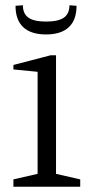

<svg xmlns="http://www.w3.org/2000/svg" viewBox="-20 -710 350 730"><path d="M31 0V-28L123 -49V-437L31 -446V-463L173 -500H193V-49L285 -28V0ZM155 -579Q98 -579 68.5 -606.5Q39 -634 39 -688L67 -690Q67 -658 88 -643Q109 -628 155 -628Q202 -628 223 -643Q244 -658 244 -690L271 -688Q271 -634 241.5 -606.5Q212 -579 155 -579Z"/></svg>

Font: Manuale Light
Style: Regular
Weight: 300
Designer: Eduardo Tunni / Pablo Cosgaya
Foundry: Eduardo Tunni / Pablo Cosgaya
Version: Version 1.002